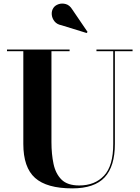

<svg xmlns="http://www.w3.org/2000/svg" viewBox="-20 -1023 770 1058"><path d="M318.5 -884Q294 -888.5 280.5 -905.2Q267 -922 265.2 -942.5Q263.5 -963 274 -979Q283 -993 302.2 -999.8Q321.5 -1006.5 342.8 -1000.5Q364 -994.5 378.5 -970.5L462.5 -847L457.5 -841ZM18.5 -750H363.5V-741H263.5V-240Q263.5 -174 275 -119.8Q286.5 -65.5 319.2 -33.2Q352 -1 416.5 -1Q502.5 -1 553.2 -55Q604 -109 604 -230V-741H511.5V-750H710.5V-741H613V-230Q613 -106.5 556.8 -45.8Q500.5 15 378.5 15Q237.5 15 173 -42.8Q108.5 -100.5 108.5 -230V-741H18.5Z"/></svg>

Font: Bodoni* 24pt
Style: Bold
Weight: 700
Version: Version 2.3